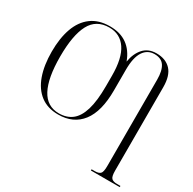

<svg xmlns="http://www.w3.org/2000/svg" viewBox="-203 -931 1382 1378"><g transform="rotate(30 487.5 -242.5)"><path d="M722 240V230H750Q780 230 794 217Q808 204 808 154V-562Q808 -636 783 -674Q758 -712 701 -712Q643 -712 610.5 -662.5Q578 -613 578 -511V-341Q578 -166 510 -78Q442 10 317 10Q229 10 170 -35Q111 -80 81.5 -163Q52 -246 52 -359Q52 -471 81.5 -553Q111 -635 171.5 -680Q232 -725 325 -725Q410 -725 467 -684.5Q524 -644 553 -565Q565 -637 604.5 -680.5Q644 -724 711 -724Q787 -724 830 -678.5Q873 -633 873 -537V154Q873 204 887.5 217Q902 230 933 230H961V240ZM317 0Q381 0 424.5 -33.5Q468 -67 490.5 -141.5Q513 -216 513 -339V-425Q513 -570 464 -642.5Q415 -715 325 -715Q217 -715 169.5 -625Q122 -535 122 -358Q122 -181 170 -90.5Q218 0 317 0Z"/></g></svg>

Font: Noto Serif Display SemiCondensed Light
Style: Regular
Weight: 300
Width: 4
Designer: Monotype Design Team
Foundry: Monotype Imaging Inc.
Version: Version 2.009